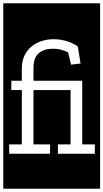

<svg xmlns="http://www.w3.org/2000/svg" viewBox="-32 -937 630 1170"><path d="M398 -57H321V0H546V-57H469V-445H172V-522Q172 -586 204.5 -613Q237 -640 288 -640Q321 -640 346 -632.5Q371 -625 383 -618L401 -543L459 -550L442 -654Q416 -673 377 -685.5Q338 -698 294 -698Q254 -698 219 -686Q184 -674 157.5 -651.5Q131 -629 116 -595.5Q101 -562 101 -520V-445H37V-388H101V-57H24V0H273V-57H172V-388H398ZM-12 -917H578V213H-12Z"/></svg>

Font: Zilla Slab Regular Highlight
Style: Regular
Weight: 410
Designer: Typotheque Type Foundry
Foundry: Typotheque type foundry
Version: Version 1.0; 2017